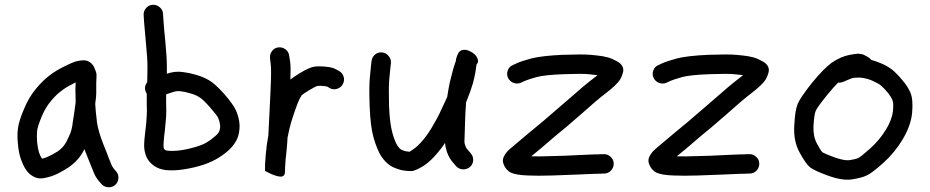

<svg xmlns="http://www.w3.org/2000/svg" viewBox="-20 -726 3885 802"><path d="M296 -382C296 -372.7 295.7 -362.3 295 -351C295 -333.7 295.3 -316.3 296 -299C294 -283 292 -268 290 -254C287.3 -239.3 285.3 -226.7 284 -216C283.3 -207.3 281.7 -197.3 279 -186C277 -176.7 272.7 -165.3 266 -152C260 -138 254.7 -128 250 -122C246 -116 240.3 -109.7 233 -103C225.7 -96.3 215 -89.3 201 -82C187.7 -74.7 177 -69.7 169 -67C163.7 -65.7 159 -64.3 155 -63V-64C151 -69.3 147 -77.7 143 -89C139.7 -99.7 137 -114 135 -132C133.7 -149.3 133.7 -165.3 135 -180C137 -193.3 143.3 -213 154 -239C164.7 -264.3 177.3 -285.7 192 -303C207.3 -321.7 222 -336 236 -346C249.3 -356.7 265 -366.3 283 -375C287.7 -377.7 292 -380 296 -382ZM375 -441C371.7 -450.3 365.8 -458.2 357.5 -464.5C349.2 -470.8 340.7 -474 332 -474H326C318 -474 307.7 -472.3 295 -469C285 -465.7 268.8 -458.5 246.5 -447.5C224.2 -436.5 204.3 -424.3 187 -411C168.3 -397 149.3 -378.3 130 -355C110 -331 93.3 -302.7 80 -270C66 -237.3 57.7 -210.7 55 -190C52.3 -170 52.3 -148 55 -124C57 -100 61 -79.3 67 -62C73 -45.3 79.3 -31.7 86 -21C94.7 -7 105 3.3 117 10C131.7 18.7 147 21.3 163 18C171 16.7 180.7 14.3 192 11C205.3 7 221.3 -0.3 240 -11C258.7 -21 274.3 -31.7 287 -43C299.7 -54.3 309.3 -65 316 -75C321.3 -82.3 327 -91.7 333 -103C335 -96.3 337.3 -90 340 -84C346.7 -66.7 352.7 -51.7 358 -39C363.3 -25.7 367.7 -15 371 -7C375.7 5.7 382.7 17.7 392 29L403 42C409.7 50 418.7 54.7 430 56C441.3 57.3 451.3 54.5 460 47.5C468.7 40.5 473.5 31.3 474.5 20C475.5 8.7 472.7 -1 466 -9L455 -22C451 -27.3 448 -32.3 446 -37C442.7 -45.7 438.3 -56.3 433 -69C428.3 -82.3 422.3 -97.7 415 -115C408.3 -131 402 -148.7 396 -168C391.3 -183.3 387.7 -199 385 -215C385 -218.3 384.7 -221.7 384 -225C381.3 -246.3 379.3 -267.3 378 -288V-295C380.7 -313 382 -326.7 382 -336V-359V-380C382.7 -389.3 383 -397 383 -403V-417C383 -420.3 380.3 -428.3 375 -441Z M674 -332C682.7 -334.7 691.7 -337.7 701 -341C713 -345 723.7 -346.3 733 -345C746.3 -343.7 760.3 -340.7 775 -336C788.3 -332.7 800.3 -327.7 811 -321C821 -315.7 836 -301.7 856 -279C876 -256.3 887.7 -241.3 891 -234C895 -225.3 897.7 -216 899 -206C900.3 -198.7 899.7 -190.3 897 -181C895 -173 888 -164.3 876 -155C861.3 -142.3 846.7 -132.3 832 -125C816 -117.7 796 -111.2 772 -105.5C748 -99.8 727.7 -96.7 711 -96C695 -95.3 683.7 -95.7 677 -97C673 -97.7 670 -99 668 -101L665 -104C663.7 -108.7 663 -114 663 -120C663 -127.3 664 -140.3 666 -159C668.7 -179.7 670.3 -195.3 671 -206C672.3 -216.7 673.3 -228.3 674 -241C674.7 -254.3 674.7 -271.7 674 -293ZM677 -418V-446C677 -472.7 675 -506.7 671 -548C667 -588 664.3 -618 663 -638L661 -669C660.3 -679.7 655.7 -688.7 647 -696C638.3 -703.3 628.5 -706.6 617.5 -706C606.5 -705.3 597.3 -700.7 590 -692C582.7 -683.3 579.3 -673.7 580 -663L582 -632C584 -611.3 586.7 -581 590 -541C594 -501.7 596 -470 596 -446C596 -426 595.7 -405 595 -383C585.7 -371 583.3 -358 588 -344C589.3 -340.7 591 -337.3 593 -334V-292C593.7 -272 593.7 -256.3 593 -245C592.3 -233.7 591.7 -223 591 -213C589.7 -203.7 588 -189 586 -169C583.3 -147 582 -130.3 582 -119C582 -105.7 584 -93 588 -81C592.7 -65 601.7 -51.3 615 -40C627 -29.3 641.7 -22 659 -18C672.3 -14.7 691 -13.7 715 -15C737 -16.3 762.3 -20.3 791 -27C819.7 -33.7 844.3 -42 865 -52C887 -62 908.3 -75.7 929 -93C952.3 -113 967.7 -134.7 975 -158C981 -179.3 982.3 -200 979 -220C976.3 -236 971.7 -251.3 965 -266C958.3 -281.3 942.3 -303.7 917 -333C891 -362.3 869 -382 851 -392C834.3 -401.3 816.3 -408.7 797 -414C779 -419.3 761.3 -423 744 -425C722.7 -428.3 700.3 -426 677 -418Z M1142.5 -528C1131.5 -526.7 1122.7 -521.5 1116 -512.5C1109.3 -503.5 1106.7 -493.3 1108 -482L1111 -456C1113 -441.3 1112.7 -405 1110 -347C1108.7 -315 1107.3 -286.7 1106 -262C1104.7 -239.3 1103.7 -219.7 1103 -203C1102.3 -187.7 1101.7 -173.7 1101 -161C1095.7 -133 1092 -105.7 1090 -79C1087.3 -50.3 1086.3 -28 1087 -12L1109 -1C1123 5.7 1136 9.8 1148 11.5C1160 13.2 1167.3 8.7 1170 -2C1170 -7.3 1170.3 -16.5 1171 -29.5C1171.7 -42.5 1172.3 -52.7 1173 -60C1174.3 -68.7 1176 -85 1178 -109C1179.3 -121 1180.3 -135 1181 -151C1186.3 -177.7 1191.3 -199 1196 -215C1200 -227 1204 -239.3 1208 -252C1210 -257.3 1212 -263 1214 -269C1220 -287 1225.7 -301.3 1231 -312C1235 -319.3 1238 -324.7 1240 -328C1245.3 -332.7 1256 -339.8 1272 -349.5C1288 -359.2 1299.3 -365 1306 -367C1312.7 -367.7 1320.3 -367.7 1329 -367C1335.7 -366.3 1340.7 -365.7 1344 -365C1346.7 -364.3 1349 -363.3 1351 -362L1357 -358C1367 -352.7 1377.3 -351.7 1388 -355C1398.7 -358.3 1406.7 -364.8 1412 -374.5C1417.3 -384.2 1418.5 -394.3 1415.5 -405C1412.5 -415.7 1406.3 -423.7 1397 -429L1390 -433C1384 -436.3 1377.7 -439.3 1371 -442C1363 -444.7 1351 -446.7 1335 -448C1320.3 -449.3 1307 -449.3 1295 -448C1279.7 -446 1258 -436.3 1230 -419C1214 -409 1201.7 -400.7 1193 -394C1194.3 -428.7 1194 -453 1192 -467L1188 -493C1186.7 -504.3 1181.5 -513.3 1172.5 -520C1163.5 -526.7 1153.5 -529.3 1142.5 -528Z M1927 -299C1939.7 -329.7 1949.3 -356.7 1956 -380C1963.3 -408.7 1968 -433.7 1970 -455L1975 -463C1977.7 -467.7 1977.3 -474.3 1974 -483C1970.7 -491.7 1963.3 -499.7 1952 -507C1940 -514.3 1929.7 -518 1921 -518C1912.3 -518 1905.7 -516 1901 -512C1896.3 -508 1892.7 -502.3 1890 -495C1887.3 -487.7 1885.7 -482.5 1885 -479.5C1884.3 -476.5 1884 -473.7 1884 -471C1876 -449 1867.7 -419.7 1859 -383C1854.3 -359.7 1850.7 -339 1848 -321C1846.7 -317.7 1845.3 -314.7 1844 -312C1834 -290 1824 -268.7 1814 -248C1808 -236 1801.7 -224.3 1795 -213C1779 -183.7 1763 -159.7 1747 -141C1731.7 -123 1718.3 -110.3 1707 -103C1699.7 -97.7 1694 -94 1690 -92C1686 -92.7 1681.3 -93.3 1676 -94C1667.3 -96 1660 -98.7 1654 -102C1650 -104.7 1645.3 -110 1640 -118C1633.3 -128 1626.3 -145.7 1619 -171C1611.7 -197 1607 -235 1605 -285C1603.7 -337 1604 -373.7 1606 -395C1608 -417.7 1609.7 -434.7 1611 -446L1613 -463C1613.7 -473.7 1610.5 -483.3 1603.5 -492C1596.5 -500.7 1587.5 -505.7 1576.5 -507C1565.5 -508.3 1555.7 -505.5 1547 -498.5C1538.3 -491.5 1533.3 -482.3 1532 -471L1530 -455C1528.7 -443 1527 -425.7 1525 -403C1522.3 -377.7 1522 -337.7 1524 -283C1526 -225.7 1531.7 -181 1541 -149C1551 -115.7 1561.3 -90.7 1572 -74C1584 -56 1597.3 -42.3 1612 -33C1626 -25 1641.7 -19 1659 -15C1677.7 -11.7 1692.7 -10.7 1704 -12C1716 -14.7 1732 -22.3 1752 -35C1770 -47 1789 -65 1809 -89C1819 -100.3 1829 -113.7 1839 -129C1839.7 -117.7 1842.3 -105 1847 -91C1853 -73.7 1862 -58.3 1874 -45L1886 -31C1894 -23 1903.5 -18.8 1914.5 -18.5C1925.5 -18.2 1935.2 -21.7 1943.5 -29C1951.8 -36.3 1956.2 -45.7 1956.5 -57C1956.8 -68.3 1953.3 -78 1946 -86L1934 -100C1929.3 -104.7 1926 -110 1924 -116C1921.3 -124 1920 -129.7 1920 -133C1920 -140.3 1920.7 -161.7 1922 -197C1922 -207.7 1922.3 -218 1923 -228C1923.7 -250 1924.7 -268.7 1926 -284C1926 -288.7 1926.3 -293.7 1927 -299Z M2102 -401C2106.7 -391 2114.2 -384 2124.5 -380C2134.8 -376 2145 -376 2155 -380L2172 -388C2181.3 -392 2197.7 -397.3 2221 -404C2243.7 -410 2280.7 -414 2332 -416C2384.7 -418 2420.7 -418 2440 -416C2454 -414.7 2466 -413.3 2476 -412C2471.3 -408.7 2466.7 -405 2462 -401C2435.3 -381 2398.3 -350 2351 -308C2304.3 -267.3 2270.7 -238.3 2250 -221C2229.3 -204.3 2208 -186.7 2186 -168C2164.7 -150 2147.7 -135.7 2135 -125C2123 -115 2114.3 -107.7 2109 -103C2101 -96.3 2094 -88 2088 -78C2080.7 -66.7 2078.7 -55.7 2082 -45C2085.3 -34.3 2090 -25.7 2096 -19C2102 -12.3 2108 -7.7 2114 -5C2128 1.7 2151.3 5.7 2184 7C2212 8.3 2246.7 8.3 2288 7C2328 5.7 2363.3 4.3 2394 3C2424.7 1.7 2448 0.7 2464 0C2480 0 2491 -0.3 2497 -1H2505C2516.3 -1.7 2525.7 -6.2 2533 -14.5C2540.3 -22.8 2543.8 -32.5 2543.5 -43.5C2543.2 -54.5 2538.7 -63.8 2530 -71.5C2521.3 -79.2 2511.7 -82.7 2501 -82H2492C2486.7 -81.3 2476.3 -81 2461 -81C2445 -80.3 2421.7 -79.3 2391 -78C2359.7 -76 2324.3 -74.7 2285 -74C2251.7 -72.7 2223 -72.3 2199 -73C2209.7 -82.3 2223 -93.3 2239 -106C2259.7 -124 2280.3 -141.7 2301 -159C2323 -176.3 2357.7 -205.7 2405 -247C2451 -288.3 2486.3 -318.3 2511 -337C2539.7 -359 2559 -377.3 2569 -392C2571 -395.3 2573 -399 2575 -403C2577 -407 2579.3 -413.5 2582 -422.5C2584.7 -431.5 2584 -440.2 2580 -448.5C2576 -456.8 2568.3 -464 2557 -470C2552.3 -472.7 2545.7 -476 2537 -480C2526.3 -484.7 2513.3 -488.3 2498 -491C2486 -493 2469 -495 2447 -497C2424.3 -499 2385 -499 2329 -497C2271.7 -494.3 2228.7 -489.3 2200 -482C2172.7 -474.7 2152.3 -468 2139 -462L2122 -454C2112 -450 2105 -442.7 2101 -432C2097 -421.3 2097.3 -411 2102 -401Z M2710 -401C2714.7 -391 2722.2 -384 2732.5 -380C2742.8 -376 2753 -376 2763 -380L2780 -388C2789.3 -392 2805.7 -397.3 2829 -404C2851.7 -410 2888.7 -414 2940 -416C2992.7 -418 3028.7 -418 3048 -416C3062 -414.7 3074 -413.3 3084 -412C3079.3 -408.7 3074.7 -405 3070 -401C3043.3 -381 3006.3 -350 2959 -308C2912.3 -267.3 2878.7 -238.3 2858 -221C2837.3 -204.3 2816 -186.7 2794 -168C2772.7 -150 2755.7 -135.7 2743 -125C2731 -115 2722.3 -107.7 2717 -103C2709 -96.3 2702 -88 2696 -78C2688.7 -66.7 2686.7 -55.7 2690 -45C2693.3 -34.3 2698 -25.7 2704 -19C2710 -12.3 2716 -7.7 2722 -5C2736 1.7 2759.3 5.7 2792 7C2820 8.3 2854.7 8.3 2896 7C2936 5.7 2971.3 4.3 3002 3C3032.7 1.7 3056 0.7 3072 0C3088 0 3099 -0.3 3105 -1H3113C3124.3 -1.7 3133.7 -6.2 3141 -14.5C3148.3 -22.8 3151.8 -32.5 3151.5 -43.5C3151.2 -54.5 3146.7 -63.8 3138 -71.5C3129.3 -79.2 3119.7 -82.7 3109 -82H3100C3094.7 -81.3 3084.3 -81 3069 -81C3053 -80.3 3029.7 -79.3 2999 -78C2967.7 -76 2932.3 -74.7 2893 -74C2859.7 -72.7 2831 -72.3 2807 -73C2817.7 -82.3 2831 -93.3 2847 -106C2867.7 -124 2888.3 -141.7 2909 -159C2931 -176.3 2965.7 -205.7 3013 -247C3059 -288.3 3094.3 -318.3 3119 -337C3147.7 -359 3167 -377.3 3177 -392C3179 -395.3 3181 -399 3183 -403C3185 -407 3187.3 -413.5 3190 -422.5C3192.7 -431.5 3192 -440.2 3188 -448.5C3184 -456.8 3176.3 -464 3165 -470C3160.3 -472.7 3153.7 -476 3145 -480C3134.3 -484.7 3121.3 -488.3 3106 -491C3094 -493 3077 -495 3055 -497C3032.3 -499 2993 -499 2937 -497C2879.7 -494.3 2836.7 -489.3 2808 -482C2780.7 -474.7 2760.3 -468 2747 -462L2730 -454C2720 -450 2713 -442.7 2709 -432C2705 -421.3 2705.3 -411 2710 -401Z M3481 -381C3488.3 -380.3 3495.3 -381.3 3502 -384L3523 -393C3533.7 -397.7 3541.3 -400.3 3546 -401C3552.7 -401.7 3560.3 -402 3569 -402C3577 -402 3586 -400.7 3596 -398C3606.7 -396 3618.7 -391.7 3632 -385C3644 -379.7 3654 -373.7 3662 -367C3671.3 -358.3 3680.7 -348.3 3690 -337C3698 -327 3704 -317 3708 -307C3711.3 -300.3 3712 -285.3 3710 -262C3707.3 -238.7 3697.7 -213 3681 -185C3663 -155.7 3641 -129.3 3615 -106C3589 -82.7 3572.3 -69.3 3565 -66C3558.3 -62.7 3546.3 -59.7 3529 -57C3514.3 -55 3493 -59 3465 -69C3439.7 -78.3 3423 -85.3 3415 -90C3409.7 -96 3402 -108.3 3392 -127C3381.3 -147 3376.7 -171.3 3378 -200C3380 -232 3383 -252.7 3387 -262C3390.3 -271.3 3406 -293.3 3434 -328C3452 -350 3467.7 -367.7 3481 -381ZM3619 -476C3615 -481.3 3610.3 -485.3 3605 -488L3596 -493C3592.7 -495 3589.3 -496.7 3586 -498C3582.7 -499.3 3579.2 -500.2 3575.5 -500.5C3571.8 -500.8 3569 -501.2 3567 -501.5C3565 -501.8 3561.7 -501.7 3557 -501C3552.3 -500.3 3549.5 -500 3548.5 -500C3547.5 -500 3544.3 -499.5 3539 -498.5C3533.7 -497.5 3530.7 -497 3530 -497C3504.7 -492.3 3479.3 -481.3 3454 -464C3431.3 -447.3 3403.7 -419 3371 -379C3338.3 -337.7 3318.7 -308.7 3312 -292C3304.7 -274.7 3300 -245.7 3298 -205C3294.7 -160.3 3302 -121.7 3320 -89C3336.7 -58.3 3350.7 -38.2 3362 -28.5C3373.3 -18.8 3398.3 -7 3437 7C3478.3 22.3 3513 27.7 3541 23C3566.3 19 3586 13.7 3600 7C3614 1 3637 -16.3 3669 -45C3701 -73.7 3728 -106.3 3750 -143C3773.3 -181.7 3786.7 -219 3790 -255C3793.3 -291.7 3791 -319.7 3783 -339C3775.7 -355.7 3765.3 -372 3752 -388C3740 -402.7 3728 -415.7 3716 -427C3702 -439.7 3685.3 -450.3 3666 -459C3649.3 -466.3 3633.7 -472 3619 -476Z"/></svg>

Font: Ruji's Handwriting Font v.2.0
Style: Medium
Weight: 500
Version: Version 2.0